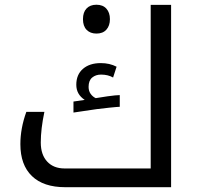

<svg xmlns="http://www.w3.org/2000/svg" viewBox="-20 -780 833 800"><path d="M286.1 -356.9 333 -363.8Q297.9 -386.7 297.9 -426.8Q297.9 -469.2 325.7 -493.2Q353.5 -517.1 399.9 -517.1Q437 -517.1 465.8 -502L451.2 -457Q430.2 -469.2 400.9 -469.2Q378.9 -469.2 364 -456.8Q349.1 -444.3 349.1 -418Q349.1 -400.9 357.7 -388.9Q366.2 -377 378.9 -371.1Q390.6 -373.5 427.7 -378.7Q464.8 -383.8 479 -383.8V-335Q470.7 -335 435.1 -331.3Q399.4 -327.6 382.3 -325.2Q295.9 -313 286.1 -311ZM252 0Q161.1 0 113 -46.4Q64.9 -92.8 64.9 -179.2Q64.9 -245.6 89.8 -314H165Q149.9 -242.7 149.9 -186Q149.9 -135.7 176.5 -106.9Q203.1 -78.1 249 -78.1H607.9V-759.8H692.9V0ZM381.8 -640.1Q356 -640.1 340.8 -655.8Q325.7 -671.4 325.7 -700.2Q325.7 -729 340.6 -744.6Q355.5 -760.3 381.8 -760.3Q408.7 -760.3 423.3 -743.9Q438 -727.5 438 -700.2Q438 -672.9 423.3 -656.5Q408.7 -640.1 381.8 -640.1Z"/></svg>

Font: Noto Kufi Arabic
Style: Regular
Weight: 400
Designer: Monotype Design team
Foundry: Monotype Imaging Inc.
Version: Version 1.02